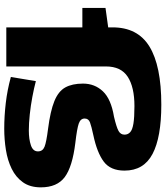

<svg xmlns="http://www.w3.org/2000/svg" viewBox="44 -834 800 929"><g transform="rotate(90 444.5 -370.0)"><path d="M113 0V-368H19V-480L113 -493V-512Q112 -635 205.5 -692.5Q299 -750 487 -750Q645 -750 725.5 -707.5Q806 -665 806 -572Q806 -504 762.5 -471.5Q719 -439 634 -421Q592 -412 573 -405Q554 -398 554 -379Q554 -359 578.5 -350.5Q603 -342 672 -334Q787 -320 837 -283Q887 -246 887 -167Q887 -115 862.5 -80.5Q838 -46 797 -26Q756 -6 705.5 2Q655 10 603 10Q542 10 478.5 2.5Q415 -5 353 -22L373 -143Q407 -134 449.5 -126Q492 -118 534.5 -113.5Q577 -109 612 -109Q654 -109 683.5 -119Q713 -129 713 -153Q713 -176 690.5 -185Q668 -194 604 -202Q518 -213 470 -232.5Q422 -252 403.5 -285.5Q385 -319 385 -371Q385 -428 422.5 -467.5Q460 -507 545 -521Q596 -533 614 -543Q632 -553 632 -572Q632 -588 620.5 -599Q609 -610 579 -615Q549 -620 494 -620Q402 -620 352 -587.5Q302 -555 302 -482V0Z"/></g></svg>

Font: Georama Extended
Style: Bold
Weight: 700
Width: 7
Designer: Jean-Baptiste Levee
Foundry: Production Type
Version: Version 1.000